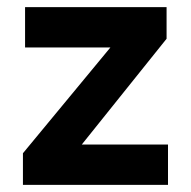

<svg xmlns="http://www.w3.org/2000/svg" viewBox="-20 -520 536 540"><path d="M44.5 0V-89L290.5 -386.5H50.5V-500H448.5V-411L210 -113.5H452.5V0Z"/></svg>

Font: Geologica Cursive Medium
Style: Regular
Weight: 500
Designer: Sindre Bremnes, Frode Helland
Foundry: Monokrom Skriftforlag AS
Version: Version 1.010;gftools[0.9.28]